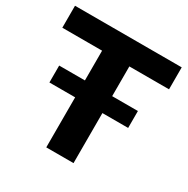

<svg xmlns="http://www.w3.org/2000/svg" viewBox="-167 -888 1016 1037"><g transform="rotate(30 341.5 -370.0)"><path d="M96 -312V-417.5H587V-312ZM256.5 0V-603H8.5V-740H674V-603H426.5V0Z"/></g></svg>

Font: Encode Sans SemiExpanded
Style: Bold
Weight: 700
Width: 6
Designer: Multiple Designers
Foundry: Impallari Type
Version: Version 3.002